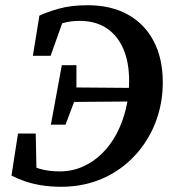

<svg xmlns="http://www.w3.org/2000/svg" viewBox="-20 -700 660 736"><path d="M214 16Q175 16 140 10.5Q105 5 76 -5Q47 -15 24 -27L49 -188H117L120 -37L72 -82Q98 -63 132 -53Q166 -43 209 -43Q256 -43 297 -61Q338 -79 371 -111.5Q404 -144 427 -187.5Q450 -231 462.5 -282.5Q475 -334 475 -389Q475 -463 452 -514.5Q429 -566 387 -593Q345 -620 285 -620Q251 -620 221 -611.5Q191 -603 163 -589L227 -635L174 -486H106L131 -640Q160 -654 206.5 -667Q253 -680 316 -680Q405 -680 469.5 -644.5Q534 -609 569 -542.5Q604 -476 604 -385Q604 -318 585.5 -258Q567 -198 532.5 -148Q498 -98 450 -61Q402 -24 342.5 -4Q283 16 214 16ZM175 -222 217 -450H273V-346L270 -325L231 -222ZM233 -309 238 -365 489 -363 484 -311Z"/></svg>

Font: Source Serif 4 SemiBold
Style: Italic
Weight: 600
Italic angle: -12°
Designer: Frank Grießhammer
Foundry: Adobe Systems Incorporated
Version: Version 4.004;hotconv 1.0.116;makeotfexe 2.5.65601